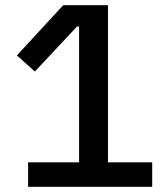

<svg xmlns="http://www.w3.org/2000/svg" viewBox="-20 -718 640 738"><path d="M565 0H88V-94H284V-616H276L114 -443L45 -505L223 -698H395V-94H565Z"/></svg>

Font: IBM Plex Sans Medm
Style: Regular
Weight: 500
Designer: Mike Abbink, Paul van der Laan, Pieter van Rosmalen
Foundry: Bold Monday
Version: Version 3.005